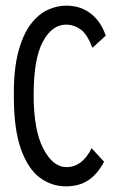

<svg xmlns="http://www.w3.org/2000/svg" viewBox="-20 -649 415 679"><path d="M213 10Q162 10 120.5 -21Q79 -52 54 -122Q29 -192 29 -308Q28 -404 45 -466.5Q62 -529 89.5 -564.5Q117 -600 149.5 -614.5Q182 -629 214 -629Q265 -629 301 -601Q337 -573 354 -523L307 -480Q288 -529 264.5 -545.5Q241 -562 214 -562Q164 -562 131.5 -501.5Q99 -441 99 -313Q99 -189 133 -123.5Q167 -58 215 -58Q271 -58 304 -125L348 -77Q324 -32 291.5 -11Q259 10 213 10Z"/></svg>

Font: Inconsolata Condensed Medium
Style: Regular
Weight: 500
Width: 3
Monospace: yes
Designer: Raph Levien, Cyreal, Brenton Simpson
Foundry: Raph Levien, Cyreal, Google
Version: Version 3.100; ttfautohint (v1.8.4.7-5d5b)